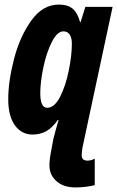

<svg xmlns="http://www.w3.org/2000/svg" viewBox="-20 -578 512 839"><path d="M196 145Q196 119 204 79L213 30Q222 -6 236 -54H233Q209 -20 182.5 -5Q156 10 123 10Q74 10 45 -30.5Q16 -71 16 -144Q16 -223 41.5 -321Q67 -419 117 -488.5Q167 -558 237 -558Q276 -558 297.5 -540Q319 -522 330 -481H332L353 -548H472L341 64Q337 84 337 101Q337 124 363 124Q370 124 379 121.5Q388 119 394 115V231Q380 235 356.5 238Q333 241 310 241Q257 241 226.5 213.5Q196 186 196 145ZM294 -387Q294 -413 284.5 -427Q275 -441 257 -441Q230 -441 206.5 -394.5Q183 -348 169.5 -283.5Q156 -219 156 -171Q156 -107 186 -107Q218 -107 242.5 -155Q267 -203 280.5 -269.5Q294 -336 294 -387Z"/></svg>

Font: Noto Sans Display Ex Bold Cond
Style: Italic
Weight: 800
Width: 3
Italic angle: -12°
Designer: Monotype Design team
Foundry: Monotype Imaging Inc.
Version: Version 1.000